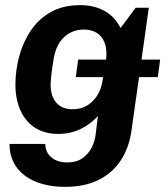

<svg xmlns="http://www.w3.org/2000/svg" viewBox="-20 -541 643 747"><path d="M275 -241 284 -309H603L594 -241ZM233 186Q185 186 145.5 175Q106 164 77 142.5Q48 121 32.5 90Q17 59 17 19H156Q156 38 165.5 54.5Q175 71 194.5 81Q214 91 242 91Q277 91 300 75Q323 59 336 34.5Q349 10 352 -17L361 -90Q334 -59 294.5 -39.5Q255 -20 206 -20Q154 -20 117 -43.5Q80 -67 60 -110.5Q40 -154 40 -212Q40 -268 55 -323Q70 -378 100.5 -423Q131 -468 178.5 -494.5Q226 -521 292 -521Q346 -521 386 -499Q426 -477 449 -432L508 -511H559L492 -36Q483 32 450.5 82Q418 132 363.5 159Q309 186 233 186ZM263 -116Q307 -116 337.5 -144.5Q368 -173 377 -217Q383 -248 388.5 -279.5Q394 -311 394 -332Q394 -376 371 -401Q348 -426 305 -426Q278 -426 254 -414Q230 -402 213 -377.5Q196 -353 189 -314Q182 -272 179.5 -247.5Q177 -223 177 -211Q177 -167 199 -141.5Q221 -116 263 -116Z"/></svg>

Font: Chivo Medium SemiBold
Style: Italic
Weight: 600
Italic angle: -8.05°
Version: Version 2.002